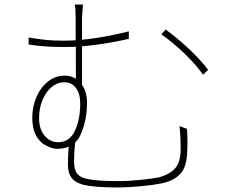

<svg xmlns="http://www.w3.org/2000/svg" viewBox="-20 -797 1040 845"><path d="M341 -713V-403L314 -436Q314 -602 313 -646V-713Q313 -760 309 -777H345Q341 -725 341 -713ZM896 -490 874 -468Q842 -513 793 -560.5Q744 -608 690 -646L709 -667Q755 -634 807 -586Q859 -538 896 -490ZM261 -618Q326 -618 401 -629.5Q476 -641 547 -659V-626Q387 -590 262 -590Q176 -590 106 -601V-632Q152 -624 186 -621Q220 -618 261 -618ZM306 -89Q306 -62 312.5 -45Q319 -28 337 -19Q371 0 496 0Q546 0 600 -5.5Q654 -11 682 -17Q727 -30 751 -56.5Q775 -83 775 -139Q775 -201 770 -242L803 -230Q805 -200 805 -173Q805 -146 804 -132Q803 -66 775.5 -34Q748 -2 692 10Q657 17 601.5 22.5Q546 28 495 28Q396 28 346 16Q310 6 294.5 -15Q279 -36 279 -72Q279 -124 285 -179L313 -195Q306 -132 306 -89ZM232 -142Q211 -142 186 -155Q157 -168 139.5 -199Q122 -230 122 -279Q122 -328 140.5 -370.5Q159 -413 191.5 -438.5Q224 -464 265 -464Q309 -464 336 -430.5Q363 -397 363 -345Q363 -268 335 -205Q307 -142 232 -142ZM333 -342Q333 -385 314 -410Q295 -435 263 -435Q233 -435 207.5 -414Q182 -393 167 -357Q152 -321 152 -277Q152 -228 176.5 -199.5Q201 -171 236 -171Q285 -171 309 -220Q333 -269 333 -342Z"/></svg>

Font: Merged Yaku Han JP Thin
Style: Regular
Weight: 250
Designer: Ryoko NISHIZUKA 西塚涼子 (kana, bopomofo & ideographs); Paul D. Hunt (Latin, Greek & Cyrillic); Sandoll Communications 산돌커뮤니
Foundry: Adobe
Version: Version 2.004